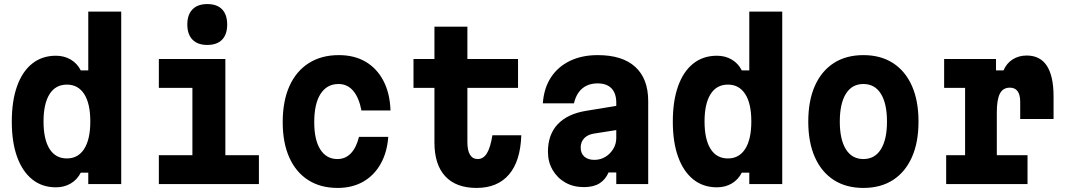

<svg xmlns="http://www.w3.org/2000/svg" viewBox="-20 -905 5240 944"><path d="M255 16Q187 16 138.5 -23Q90 -62 64 -134Q38 -206 38 -307Q38 -409 64 -481.5Q90 -554 138.5 -592.5Q187 -631 255 -631Q296 -631 328 -612Q360 -593 377 -559H414V-848H576V0H414V-56H377Q360 -22 328 -3Q296 16 255 16ZM309 -126Q364 -126 394 -173Q424 -220 424 -308Q424 -396 394 -442.5Q364 -489 309 -489Q253 -489 223.5 -442Q194 -395 194 -308Q194 -220 223.5 -173Q253 -126 309 -126Z M761 -615H1088V-142H1253V0H761V-142H926V-473H761ZM999 -684Q952 -684 926.5 -710Q901 -736 901 -785Q901 -833 926.5 -859Q952 -885 999 -885Q1047 -885 1072 -859Q1097 -833 1097 -784Q1097 -736 1072 -710Q1047 -684 999 -684Z M1640 19Q1556 19 1495.5 -19.5Q1435 -58 1402.5 -130.5Q1370 -203 1370 -304Q1370 -408 1403 -481.5Q1436 -555 1498 -594.5Q1560 -634 1646 -634Q1722 -634 1777.5 -601.5Q1833 -569 1865 -508Q1897 -447 1900 -362H1757Q1745 -425 1716.5 -458.5Q1688 -492 1644 -492Q1588 -492 1556.5 -444Q1525 -396 1525 -304Q1525 -217 1555 -170Q1585 -123 1639 -123Q1678 -123 1705 -151Q1732 -179 1745 -232H1889Q1883 -154 1850.5 -97.5Q1818 -41 1764.5 -11Q1711 19 1640 19Z M2278 -774V-615H2527V-473H2278V-206Q2278 -165 2291 -144Q2304 -123 2329 -123Q2356 -123 2373.5 -150.5Q2391 -178 2401 -240H2543Q2539 -113 2482.5 -47Q2426 19 2323 19Q2222 19 2169 -38.5Q2116 -96 2116 -204V-473H2013V-615H2116V-774Z M3020 -386V-267L2899 -248Q2869 -243 2852 -225Q2835 -207 2835 -179Q2835 -151 2853 -135Q2871 -119 2902 -119Q2932 -119 2956 -133.5Q2980 -148 2995 -172.5Q3010 -197 3010 -226V-400Q3010 -446 2986.5 -470.5Q2963 -495 2918 -495Q2887 -495 2863.5 -483.5Q2840 -472 2824.5 -450Q2809 -428 2802 -397H2649Q2654 -471 2688.5 -524Q2723 -577 2782 -605.5Q2841 -634 2919 -634Q3040 -634 3103.5 -576Q3167 -518 3167 -408V0H3010V-57H2972Q2957 -22 2927.5 -3.5Q2898 15 2851 15Q2799 15 2759.5 -7.5Q2720 -30 2697 -69.5Q2674 -109 2674 -159Q2674 -243 2722 -294Q2770 -345 2861 -360Z M3505 16Q3437 16 3388.5 -23Q3340 -62 3314 -134Q3288 -206 3288 -307Q3288 -409 3314 -481.5Q3340 -554 3388.5 -592.5Q3437 -631 3505 -631Q3546 -631 3578 -612Q3610 -593 3627 -559H3664V-848H3826V0H3664V-56H3627Q3610 -22 3578 -3Q3546 16 3505 16ZM3559 -126Q3614 -126 3644 -173Q3674 -220 3674 -308Q3674 -396 3644 -442.5Q3614 -489 3559 -489Q3503 -489 3473.5 -442Q3444 -395 3444 -308Q3444 -220 3473.5 -173Q3503 -126 3559 -126Z M4225 19Q4140 19 4079.5 -20Q4019 -59 3986.5 -132Q3954 -205 3954 -307Q3954 -410 3986.5 -483Q4019 -556 4079.5 -595Q4140 -634 4225 -634Q4310 -634 4370.5 -595Q4431 -556 4463.5 -483Q4496 -410 4496 -307Q4496 -205 4463.5 -132Q4431 -59 4370.5 -20Q4310 19 4225 19ZM4225 -123Q4281 -123 4311 -171Q4341 -219 4341 -307Q4341 -396 4311 -444Q4281 -492 4225 -492Q4169 -492 4139 -444Q4109 -396 4109 -307Q4109 -219 4139 -171Q4169 -123 4225 -123Z M4622 -615H4877V-559H4914Q4929 -594 4959 -613Q4989 -632 5028 -632Q5094 -632 5127 -581.5Q5160 -531 5160 -431V-320H4996V-404Q4996 -474 4945 -474Q4911 -474 4896 -444.5Q4881 -415 4881 -353V-142H5032V0H4632V-142H4725V-473H4622Z"/></svg>

Font: Martian Mono SemiCondensed
Style: Bold
Weight: 700
Width: 4
Designer: Roman Shamin
Foundry: Evil Martians
Version: Version 1.000